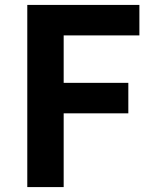

<svg xmlns="http://www.w3.org/2000/svg" viewBox="-20 -761 625 781"><path d="M91 0V-741H547V-617H239V-424H502V-300H239V0Z"/></svg>

Font: Source Han Sans TC
Style: Bold
Weight: 700
Designer: Ryoko NISHIZUKA Ë•øÂ°öÊ∂ºÂ≠ê (kana, bopomofo & ideographs); Paul D. Hunt (Latin, Greek & Cyrillic); Sandoll Communicatio
Foundry: Adobe
Version: Version 2.004;hotconv 1.0.118;makeotfexe 2.5.65603